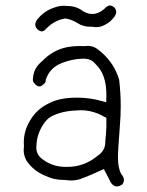

<svg xmlns="http://www.w3.org/2000/svg" viewBox="-20 -669 540 705"><path d="M370.6 -236.3V-202.6Q369.6 -176.8 366.7 -150.9Q366.7 -148.9 366.7 -147.5Q366.7 -115.2 337.9 -96.7Q289.6 -56.2 226.6 -56.2Q225.1 -56.2 223.6 -56.2Q222.2 -56.2 220.7 -56.2Q169.9 -56.2 130.9 -88.4Q113.3 -104 113.3 -127Q113.3 -130.9 113.8 -134.8Q115.2 -173.8 136.2 -208Q150.9 -233.9 175.8 -245.1Q198.2 -254.9 220 -259Q241.7 -263.2 273.9 -264.2Q276.4 -264.2 278.8 -264.2Q310.5 -264.2 344.2 -250ZM302.2 -500.5Q296.9 -500.5 289.6 -499.5Q280.8 -500 273.4 -500Q247.6 -500 222.7 -495.1Q172.9 -483.9 135.7 -445.3Q129.9 -440.9 126 -436.5Q103 -414.1 101.1 -380.9Q100.6 -378.4 100.6 -376.7Q100.6 -375 101.1 -372.1Q102.1 -366.2 109.4 -359.4Q117.7 -351.6 124.8 -351.6Q131.8 -351.6 140.6 -360.4Q143.1 -362.3 144 -363.3Q147.9 -367.2 147.9 -373V-375.5L148.4 -377.4Q163.1 -419.9 205.6 -437Q244.1 -452.6 283.7 -453.6Q286.1 -453.6 288.6 -453.6Q298.3 -453.6 308.6 -450.2Q321.8 -445.3 332 -432.6Q370.6 -396 370.6 -321.3Q370.6 -315.9 370.1 -293.5L354 -297.9Q309.6 -310.5 263.2 -310.5Q254.4 -310.5 245.6 -310.1Q196.3 -308.1 162.1 -291L161.6 -290.5Q113.8 -269 87.9 -222.2Q67.4 -186 67.4 -146Q67.4 -140.1 67.9 -132.3Q66.9 -125 66.9 -118.2Q66.9 -98.6 76.7 -80.1Q102.5 -41 147.9 -22.9Q178.7 -8.3 213.4 -8.3Q215.3 -8.3 218.8 -8.3Q231 -6.3 241.7 -6.3Q263.7 -6.3 284.2 -15.1Q308.6 -23.9 361.3 -48.3L379.4 -13.7Q391.6 15.6 408.2 15.6Q417 15.6 428.7 8.8Q435.1 0 435.1 -8.3Q435.1 -18.1 424.8 -30.8Q413.1 -52.2 413.1 -91.3Q413.1 -116.7 420.4 -210Q423.3 -244.6 423.3 -278.8Q423.3 -327.6 417.5 -376.5Q396.5 -446.3 335.9 -490.2Q320.8 -500.5 302.2 -500.5ZM116.7 -562Q126 -553.7 133.3 -553.7Q135.7 -553.7 139.2 -555.2Q144.5 -557.1 151.4 -565.4Q180.2 -594.2 218.3 -601.1H221.2L223.6 -600.6Q244.1 -596.7 262.7 -585.4L263.2 -585Q284.7 -570.8 311 -570.8Q314 -570.8 318.4 -570.8Q327.1 -569.3 333 -569.3Q350.6 -569.3 365.7 -578.1Q386.7 -588.4 401.4 -609.4Q406.7 -617.7 406.7 -625Q406.7 -632.8 400.4 -641.1Q391.6 -648.9 383.8 -648.9Q374 -648.9 362.8 -636.2Q341.3 -617.7 318.8 -617.7Q296.4 -617.7 274.9 -634.8Q253.9 -647 228.5 -647H227.5Q220.7 -647.9 214.8 -647.9Q198.7 -647.9 183.6 -642.6Q142.6 -630.4 116.2 -596.7Q109.4 -586.9 109.4 -578.9Q109.4 -570.8 116.7 -562ZM136.2 -208 135.7 -207.5Q136.2 -208 136.2 -208ZM113.8 -134.8V-134.3Q113.8 -134.3 113.8 -134.8ZM223.6 -56.2H224.1Q223.6 -56.2 223.6 -56.2ZM337.9 -96.7 338.4 -97.2Q338.4 -97.2 337.9 -96.7ZM366.7 -150.9V-152.3Q366.7 -151.9 366.7 -150.9Z"/></svg>

Font: NaikaiFont
Style: ExtraLight
Weight: 200
Version: Version 1.89